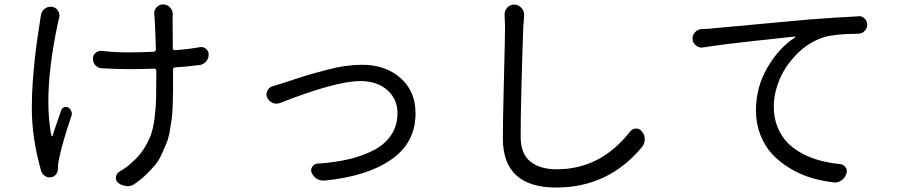

<svg xmlns="http://www.w3.org/2000/svg" viewBox="-20 -797 4040 863"><path d="M163.1 -723.6Q165 -743.2 178.7 -755.9Q191.4 -766.6 207 -766.6Q210 -766.6 211.9 -766.6Q230.5 -764.6 240.2 -750Q247.1 -739.3 247.1 -727.5Q247.1 -722.7 246.1 -716.8Q245.1 -712.9 241.2 -698.2Q197.3 -493.2 197.3 -341.8Q197.3 -255.9 210.9 -186.5Q210.9 -184.6 213.4 -184.6Q215.8 -184.6 215.8 -186.5Q238.3 -253.9 255.9 -302.7Q259.8 -312.5 269 -315.4Q278.3 -318.4 287.1 -313.5Q296.9 -307.6 300.8 -296.9Q304.7 -286.1 300.8 -275.4Q258.8 -150.4 245.1 -82Q240.2 -57.6 240.2 -38.1Q240.2 -23.4 231.4 -12.7Q222.7 -2 209 0Q194.3 2 181.6 -6.3Q168.9 -14.6 165 -28.3Q123 -175.8 123 -309.6Q123 -338.9 124 -370.1Q125 -401.4 127 -426.8Q128.9 -452.1 131.8 -484.9Q134.8 -517.6 136.7 -536.1Q138.7 -554.7 143.1 -587.4Q147.5 -620.1 148.9 -630.4Q150.4 -640.6 155.3 -671.9Q160.2 -703.1 160.2 -705.1Q161.1 -713.9 163.1 -723.6ZM877.9 -585Q893.6 -587.9 905.8 -577.6Q918 -567.4 918 -551.8Q918 -534.2 906.2 -520.5Q894.5 -506.8 877.9 -504.9Q828.1 -498 767.6 -494.1Q757.8 -493.2 757.8 -483.4V-459Q757.8 -412.1 757.8 -389.2Q757.8 -366.2 756.3 -326.2Q754.9 -286.1 752 -264.2Q749 -242.2 743.2 -208.5Q737.3 -174.8 728.5 -153.8Q719.7 -132.8 707 -104.5Q694.3 -76.2 677.7 -56.2Q661.1 -36.1 638.2 -13.7Q615.2 8.8 586.9 28.3Q571.3 40 552.7 40Q550.8 40 548.8 39.1Q528.3 38.1 511.7 25.4Q499 14.6 501 -1Q502.9 -16.6 516.6 -25.4Q550.8 -44.9 572.3 -66.4Q603.5 -92.8 624.5 -125Q645.5 -157.2 657.2 -188Q668.9 -218.8 674.8 -266.6Q680.7 -314.5 681.6 -353.5Q682.6 -392.6 682.6 -460V-479.5Q682.6 -483.4 679.7 -485.8Q676.8 -488.3 672.9 -488.3Q615.2 -486.3 556.6 -486.3Q502 -486.3 436.5 -490.2Q419.9 -491.2 408.7 -503.4Q397.5 -515.6 397.5 -533.2Q397.5 -548.8 409.2 -559.1Q420.9 -569.3 436.5 -568.4Q495.1 -561.5 555.7 -561.5Q613.3 -561.5 670.9 -564.5Q680.7 -565.4 680.7 -575.2Q676.8 -695.3 674.8 -717.8Q674.8 -724.6 673.8 -731.4Q672.9 -734.4 672.9 -737.3Q672.9 -752 682.6 -762.7Q694.3 -777.3 712.9 -777.3Q731.4 -777.3 744.1 -763.7Q756.8 -750 756.8 -732.4Q756.8 -729.5 755.9 -718.8Q755.9 -710.9 755.9 -691.4Q755.9 -655.3 756.8 -580.1Q756.8 -576.2 759.8 -573.2Q762.7 -570.3 766.6 -571.3Q831.1 -576.2 877.9 -585Z M1238.3 -334Q1230.5 -331.1 1221.7 -331.1Q1212.9 -331.1 1204.1 -335Q1187.5 -342.8 1180.7 -359.4Q1177.7 -366.2 1177.7 -373Q1177.7 -381.8 1182.6 -390.6Q1190.4 -406.2 1208 -410.2Q1231.4 -417 1255.9 -424.8Q1261.7 -426.8 1306.2 -441.4Q1350.6 -456.1 1378.4 -463.9Q1406.2 -471.7 1450.2 -483.4Q1494.1 -495.1 1533.7 -500.5Q1573.2 -505.9 1606.4 -505.9Q1712.9 -505.9 1780.3 -446.3Q1847.7 -386.7 1847.7 -287.1Q1847.7 -155.3 1738.3 -79.6Q1628.9 -3.9 1438.5 14.6Q1435.5 14.6 1432.6 14.6Q1418 14.6 1404.3 6.8Q1388.7 -2.9 1380.9 -20.5Q1375 -34.2 1383.3 -46.9Q1391.6 -59.6 1406.2 -61.5Q1483.4 -66.4 1546.4 -81.1Q1609.4 -95.7 1660.2 -122.1Q1710.9 -148.4 1738.8 -190.9Q1766.6 -233.4 1766.6 -288.1Q1766.6 -351.6 1720.7 -392.1Q1674.8 -432.6 1599.6 -432.6Q1489.3 -432.6 1238.3 -334Z M2248 -731.4Q2248 -749 2258.8 -761.7Q2271.5 -776.4 2291 -776.4Q2291 -776.4 2291 -776.4Q2311.5 -776.4 2324.2 -760.7Q2335.9 -748 2335.9 -731.4Q2335.9 -728.5 2335.9 -725.6Q2334 -703.1 2332 -676.8Q2320.3 -340.8 2320.3 -182.6Q2320.3 -105.5 2363.8 -70.8Q2407.2 -36.1 2482.4 -36.1Q2679.7 -36.1 2811.5 -205.1Q2822.3 -218.8 2838.9 -219.2Q2855.5 -219.7 2865.2 -206.1Q2877.9 -191.4 2877.9 -171.9Q2877.9 -170.9 2877.9 -170.9Q2877.9 -152.3 2866.2 -136.7Q2714.8 45.9 2480.5 45.9Q2240.2 45.9 2240.2 -174.8Q2240.2 -253.9 2245.1 -441.9Q2250 -629.9 2250 -676.8Z M3141.6 -584Q3137.7 -583 3133.8 -583Q3121.1 -583 3109.4 -591.8Q3092.8 -603.5 3092.8 -625Q3092.8 -639.6 3103.5 -651.4Q3115.2 -665 3132.8 -666Q3159.2 -667 3176.8 -668.9Q3604.5 -708 3611.3 -709Q3721.7 -717.8 3837.9 -723.6Q3838.9 -724.6 3839.8 -724.6Q3855.5 -724.6 3866.2 -713.9Q3877.9 -702.1 3877.9 -686Q3877.9 -669.9 3866.2 -657.7Q3854.5 -645.5 3837.9 -645.5Q3731.4 -644.5 3683.6 -629.9Q3616.2 -608.4 3563.5 -555.7Q3510.7 -502.9 3484.4 -440.4Q3458 -377.9 3458 -318.4Q3458 -266.6 3475.1 -225.1Q3492.2 -183.6 3520 -155.3Q3547.9 -127 3586.9 -106.4Q3626 -85.9 3667 -75.2Q3708 -64.5 3754.9 -59.6Q3771.5 -58.6 3780.8 -44.9Q3790 -31.2 3784.2 -15.6Q3778.3 2.9 3761.7 13.7Q3748 23.4 3732.4 23.4Q3729.5 23.4 3726.6 22.5Q3672.9 16.6 3624 1.5Q3575.2 -13.7 3529.8 -41Q3484.4 -68.4 3451.2 -104Q3418 -139.6 3397.9 -190.4Q3377.9 -241.2 3377.9 -299.8Q3377.9 -406.2 3429.7 -494.1Q3481.4 -582 3553.7 -628.9Q3555.7 -629.9 3554.7 -631.3Q3553.7 -632.8 3552.7 -632.8Q3537.1 -630.9 3471.7 -624Q3406.2 -617.2 3357.9 -611.8Q3309.6 -606.4 3246.1 -598.6Q3182.6 -590.8 3141.6 -584Z"/></svg>

Font: Gen Jyuu GothicX Regular
Style: Regular
Weight: 400
Designer: [Source Han Sans]
Ryoko NISHIZUKA  (kana & ideographs); Paul D. Hunt (Latin, Greek & Cyrillic); Wenlong ZHANG  (bopomofo
Version: Version 1.002.20150607